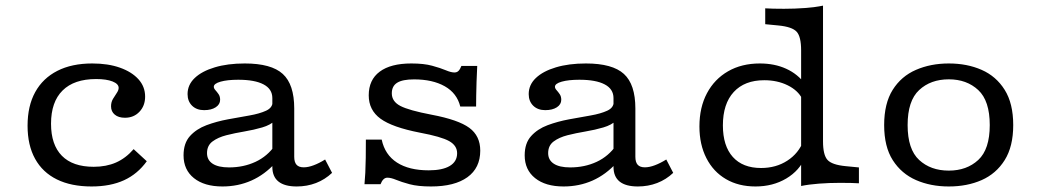

<svg xmlns="http://www.w3.org/2000/svg" viewBox="-20 -653 3708 684"><path d="M306.2 11.3Q233.6 11.3 182.7 -13.8Q131.7 -38.9 105 -87.3Q78.2 -135.7 78.2 -204.9Q78.2 -275.7 105.5 -325Q132.7 -374.3 184.3 -400.6Q235.8 -426.9 308.7 -426.9Q365.3 -426.9 407.3 -411.9Q449.4 -397 473.2 -370.7Q497 -344.4 497 -308.8Q497 -276.1 476.7 -254.8Q456.5 -233.5 425.1 -233.5Q402.1 -233.5 388.9 -244.6Q375.6 -255.6 375.6 -274.3Q375.6 -289 382.4 -300.5Q389.2 -311.9 395.9 -321.7Q402.7 -331.6 402.7 -339.9Q402.7 -354.2 380.9 -362.8Q359.2 -371.4 322.4 -371.4Q244 -371.4 202.9 -330.6Q161.8 -289.9 161.8 -212.3Q161.8 -137.2 200.5 -98Q239.1 -58.8 313.9 -58.8Q358.5 -58.8 393.4 -74.1Q428.2 -89.5 456.1 -121.7L502.9 -78.6Q470.4 -33.3 422 -11Q373.5 11.3 306.2 11.3Z M950.2 -206.7V-303.5Q950.2 -335.8 919 -352.3Q887.8 -368.9 828.6 -368.9Q790.1 -368.9 765.9 -362.1Q741.7 -355.3 741.7 -343.9Q741.7 -338.1 747.3 -331.9Q753 -325.7 758.6 -317.6Q764.2 -309.5 764.2 -297.5Q764.2 -281.1 748.4 -270.8Q732.7 -260.6 707.1 -260.6Q680.5 -260.6 664.3 -276.4Q648.2 -292.3 648.2 -317.7Q648.2 -350.9 673.7 -375.1Q699.2 -399.4 745.1 -413.1Q790.9 -426.9 852 -426.9Q946.6 -426.9 987.4 -389.6Q1028.2 -352.4 1028.2 -266.5V-206.7ZM772.4 11.3Q708 11.3 670.9 -18.4Q633.9 -48.1 633.9 -99.6Q633.9 -142.9 656.7 -168.2Q679.6 -193.5 715.6 -207Q751.6 -220.4 792.1 -227.9Q832.5 -235.3 868.6 -241.6Q904.6 -247.9 927.9 -258.6Q951.1 -269.3 951.1 -290.3L960.2 -223.9Q943.5 -207.6 914.1 -199Q884.6 -190.3 850.6 -184.6Q816.6 -178.9 786.6 -171.3Q756.5 -163.6 737 -149Q717.5 -134.4 717.5 -107.5Q717.5 -82.9 737.5 -69.8Q757.6 -56.6 796 -56.6Q847.4 -56.6 890.1 -76.4Q932.8 -96.2 960.7 -136.4L961.8 -73.4Q923.2 -30.9 875.6 -9.8Q828.1 11.3 772.4 11.3ZM1028.2 -94.4Q1028.2 -75.1 1036.5 -66Q1044.7 -56.9 1062.2 -56.9Q1078.1 -56.9 1097.6 -64.3Q1117.2 -71.6 1138.2 -84.8L1163 -37.2Q1137.9 -13.4 1105.8 -1Q1073.7 11.3 1036.9 11.3Q994 11.3 972.1 -6.2Q950.2 -23.7 950.2 -58.6V-206.7H1028.2Z M1515.5 11.3Q1469.1 11.3 1439.2 3.3Q1409.4 -4.8 1391.1 -12.4Q1372.9 -20 1360 -20Q1344.6 -20 1335.7 3.2H1278.5Q1280.2 -14.2 1281.4 -37.6Q1282.6 -60.9 1283 -90.8Q1283.4 -120.7 1283.4 -155.6H1339.8Q1351.2 -101.7 1394.2 -73.9Q1437.1 -46.2 1507.3 -46.2Q1556.1 -46.2 1582.3 -61.8Q1608.5 -77.4 1608.5 -107.1Q1608.5 -134.3 1580.2 -150.3Q1551.8 -166.2 1475.9 -180.4Q1377.5 -199.5 1335.6 -230.1Q1293.6 -260.7 1293.6 -313.4Q1293.6 -368.6 1332.7 -397.7Q1371.8 -426.9 1445.5 -426.9Q1490.3 -426.9 1519.6 -418.8Q1548.9 -410.8 1567.9 -402.8Q1586.8 -394.8 1598.9 -394.8Q1607.8 -394.8 1613.4 -400.4Q1619 -406 1623.7 -418H1680.1Q1678.5 -388 1677.7 -361.4Q1676.9 -334.7 1676.5 -312.9Q1676.1 -291.2 1676.1 -273.6H1619.7Q1607.9 -321.1 1564.4 -345.7Q1520.9 -370.2 1455.2 -370.2Q1414.1 -370.2 1395 -358.3Q1375.8 -346.4 1375.8 -320.5Q1375.8 -291.6 1406.1 -275.7Q1436.3 -259.8 1517.7 -244.3Q1612.9 -226.3 1651.9 -197.6Q1690.9 -168.9 1690.9 -116.3Q1690.9 -54.7 1645.2 -21.7Q1599.4 11.3 1515.5 11.3Z M2165.6 -206.7V-303.5Q2165.6 -335.8 2134.3 -352.3Q2103.1 -368.9 2043.9 -368.9Q2005.4 -368.9 1981.2 -362.1Q1957 -355.3 1957 -343.9Q1957 -338.1 1962.7 -331.9Q1968.3 -325.7 1973.9 -317.6Q1979.5 -309.5 1979.5 -297.5Q1979.5 -281.1 1963.8 -270.8Q1948 -260.6 1922.4 -260.6Q1895.8 -260.6 1879.6 -276.4Q1863.5 -292.3 1863.5 -317.7Q1863.5 -350.9 1889 -375.1Q1914.5 -399.4 1960.4 -413.1Q2006.3 -426.9 2067.3 -426.9Q2161.9 -426.9 2202.7 -389.6Q2243.5 -352.4 2243.5 -266.5V-206.7ZM1987.7 11.3Q1923.3 11.3 1886.3 -18.4Q1849.2 -48.1 1849.2 -99.6Q1849.2 -142.9 1872.1 -168.2Q1894.9 -193.5 1930.9 -207Q1966.9 -220.4 2007.4 -227.9Q2047.8 -235.3 2083.9 -241.6Q2120 -247.9 2143.2 -258.6Q2166.4 -269.3 2166.4 -290.3L2175.5 -223.9Q2158.8 -207.6 2129.4 -199Q2100 -190.3 2066 -184.6Q2032 -178.9 2001.9 -171.3Q1971.8 -163.6 1952.3 -149Q1932.8 -134.4 1932.8 -107.5Q1932.8 -82.9 1952.9 -69.8Q1972.9 -56.6 2011.3 -56.6Q2062.8 -56.6 2105.5 -76.4Q2148.1 -96.2 2176 -136.4L2177.1 -73.4Q2138.5 -30.9 2091 -9.8Q2043.4 11.3 1987.7 11.3ZM2243.5 -94.4Q2243.5 -75.1 2251.8 -66Q2260 -56.9 2277.5 -56.9Q2293.4 -56.9 2313 -64.3Q2332.5 -71.6 2353.6 -84.8L2378.3 -37.2Q2353.3 -13.4 2321.1 -1Q2289 11.3 2252.2 11.3Q2209.3 11.3 2187.4 -6.2Q2165.6 -23.7 2165.6 -58.6V-206.7H2243.5Z M2671.5 11.3Q2610.9 11.3 2566.1 -15Q2521.2 -41.2 2496.5 -89.7Q2471.7 -138.1 2471.7 -202.5Q2471.7 -270.4 2498.5 -320.8Q2525.3 -371.2 2573.7 -399Q2622 -426.9 2687.1 -426.9Q2739.5 -426.9 2780.7 -408.1Q2822 -389.4 2849.1 -352.7L2837.9 -301.1Q2822.5 -331.2 2785.9 -349.2Q2749.3 -367.2 2702.7 -367.2Q2632.5 -367.2 2593.9 -325.2Q2555.3 -283.2 2555.3 -206.2Q2555.3 -133.2 2590.7 -93.8Q2626.1 -54.5 2691.3 -54.5Q2744.6 -54.5 2784.8 -80.6Q2825.1 -106.6 2842.6 -151.9L2849.4 -94.1Q2828.6 -45.3 2781 -17Q2733.3 11.3 2671.5 11.3ZM2834 0V-206.7H2912V-149.6Q2912 -101 2927.9 -83.4Q2943.7 -65.8 2992.5 -61.1L3039.9 -56.5V0Q3028.2 -0.8 3011.6 -1.2Q2995.1 -1.6 2973.2 -1.6Q2934 -1.6 2897.4 1.2Q2860.8 4 2834 9.6ZM2834 -206.7V-473.7Q2834 -522.3 2818.2 -539.8Q2802.3 -557.4 2753.6 -562.2L2706.1 -566.8V-623.3Q2718 -622.5 2734.9 -622.1Q2751.8 -621.7 2772.8 -621.7Q2812.1 -621.7 2848.6 -624.5Q2885.2 -627.3 2912 -632.9V-623.3V-206.7Z M3360.1 11.3Q3295.6 11.3 3243.5 -11.4Q3191.4 -34.2 3160.6 -82.2Q3129.8 -130.3 3129.8 -207.4Q3129.8 -284.5 3160.2 -332.9Q3190.7 -381.4 3243.1 -404.1Q3295.6 -426.9 3360.1 -426.9Q3425.5 -426.9 3477.1 -404.1Q3528.8 -381.4 3559.2 -332.9Q3589.6 -284.5 3589.6 -207.4Q3589.6 -131 3559.2 -82.6Q3528.8 -34.2 3477.1 -11.4Q3425.5 11.3 3360.1 11.3ZM3360.1 -45.2Q3424 -45.2 3465 -83.1Q3506 -121 3506 -207.4Q3506 -294.1 3465 -332.2Q3424 -370.4 3360.1 -370.4Q3295.5 -370.4 3254.5 -332.2Q3213.4 -294.1 3213.4 -207.4Q3213.4 -121 3254.5 -83.1Q3295.5 -45.2 3360.1 -45.2Z"/></svg>

Font: Playfair 5pt SemiExpanded Light
Style: Regular
Weight: 300
Width: 6
Designer: Claus Eggers Sørensen
Foundry: Claus Eggers Sørensen
Version: Version 2.203